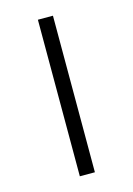

<svg xmlns="http://www.w3.org/2000/svg" viewBox="-87 -568 427 616"><g transform="rotate(-15 126.0 -260.0)"><path d="M101 0V-520H151V0Z"/></g></svg>

Font: M PLUS 2 Light
Style: Regular
Weight: 300
Designer: Coji Morishita
Foundry: UNDERFOREST DESIGN
Version: Version 1.001